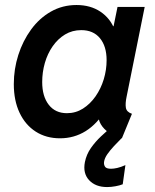

<svg xmlns="http://www.w3.org/2000/svg" viewBox="-20 -549 624 773"><path d="M221.7 7.8Q166 7.8 124 -19Q82 -45.9 58.8 -95Q35.6 -144 35.6 -210.4Q35.6 -271 53.7 -327.6Q71.8 -384.3 105 -429.9Q138.2 -475.6 184.8 -502.2Q231.4 -528.8 288.1 -528.8Q344.2 -528.8 384.3 -502Q424.3 -475.1 441.4 -429.7L387.7 -443.4H483.9L430.2 -408.7L453.1 -521H562.5L489.7 -159.7Q483.9 -132.3 486.8 -115.2Q489.7 -98.1 511.2 -90.8L470.7 7.8Q441.9 0.5 419.7 -14.2Q397.5 -28.8 385.7 -49.1Q374 -69.3 377 -92.3L429.7 -67.4H326.7L405.3 -106.9Q371.6 -50.3 325 -21.2Q278.3 7.8 221.7 7.8ZM249.5 -93.3Q284.7 -93.3 314 -111.8Q343.3 -130.4 364.7 -161.1Q386.2 -191.9 397.7 -229.7Q409.2 -267.6 409.2 -306.6Q409.2 -362.8 382.3 -395.3Q355.5 -427.7 307.1 -427.7Q271 -427.7 241.9 -410.2Q212.9 -392.6 192.1 -362.8Q171.4 -333 160.6 -295.7Q149.9 -258.3 149.9 -218.8Q149.9 -161.1 176.3 -127.2Q202.6 -93.3 249.5 -93.3ZM411.1 204.1Q364.7 204.1 338.9 176.5Q313 148.9 321.8 103.5Q328.1 72.3 346.2 46.6Q364.3 21 386.5 0.2Q408.7 -20.5 426.3 -36.1L469.2 7.8Q454.6 22.5 439.2 38.8Q423.8 55.2 412.4 71.5Q400.9 87.9 398.9 103Q397.5 113.3 402.6 121.8Q407.7 130.4 427.2 130.4Q437.5 130.4 451.9 127.2Q466.3 124 484.9 115.7L474.1 192.9Q461.9 197.8 444.6 200.9Q427.2 204.1 411.1 204.1Z"/></svg>

Font: Reddit Sans SemiBold
Style: Italic
Weight: 600
Italic angle: -11.25°
Designer: Stephen Hutchings
Version: Version 1.013